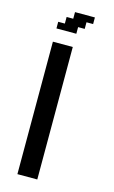

<svg xmlns="http://www.w3.org/2000/svg" viewBox="-121 -828 518 875"><g transform="rotate(15 138.0 -390.5)"><path d="M56.6 0V-625H150.4V0ZM56.6 -687.5V-718.8H87.9V-750H119.1V-781.2H212.9V-750H181.6V-718.8H150.4V-687.5Z"/></g></svg>

Font: Terminal Grotesque
Style: Regular
Weight: 400
Designer: Raphaël Bastide
Foundry: http://raphaelbastide.com
Version: Version 1.0